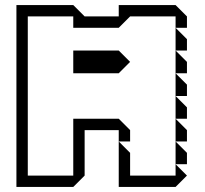

<svg xmlns="http://www.w3.org/2000/svg" viewBox="-20 -740 812 760"><path d="M675 -540V-630L720 -585V-540ZM675 -450V-540L720 -495V-450ZM675 -360V-450L720 -405V-360ZM675 -270V-360L720 -315V-270ZM675 -180V-270L720 -225V-180ZM675 -90V-180L720 -135V-90ZM450 0V-180L495 -135V-45H675V-90L720 -45L675 0ZM45 0V-720H270L315 -675H450V-720H675L720 -675V-630H675V-675H495L450 -630H270V-675H90V-45H270V-270H450L495 -225V-180H450V-225H315V-45L270 0ZM270 -450V-540H450L495 -495L450 -450Z"/></svg>

Font: Rubik Iso
Style: Regular
Weight: 400
Designer: Hubert and Fischer, NaN
Foundry: Hubert and Fischer, NaN
Version: Version 2.200